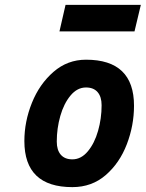

<svg xmlns="http://www.w3.org/2000/svg" viewBox="-20 -756 598 788"><path d="M80 -177Q80 -257 111 -334Q142 -411 199.5 -461Q257 -511 333 -511Q530 -511 530 -322Q530 -241 500.5 -164Q471 -87 414 -37.5Q357 12 277 12Q80 12 80 -177ZM397 -324Q397 -359 380.5 -378Q364 -397 333 -397Q297 -397 269.5 -364Q242 -331 227.5 -280Q213 -229 213 -175Q213 -140 229.5 -121Q246 -102 277 -102Q313 -102 340.5 -135Q368 -168 382.5 -219Q397 -270 397 -324ZM249 -736H558L532 -627H224Z"/></svg>

Font: Cairo
Style: Bold Italic
Weight: 700
Italic angle: -13°
Designer: Mohamed Gaber, Accademia di Belle Arti di Urbino and others
Foundry: Kief Type Foundry, Accademia di Belle Arti di Urbino and others
Version: Version 3.011